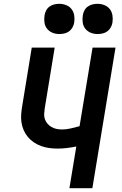

<svg xmlns="http://www.w3.org/2000/svg" viewBox="-20 -984 640 1004"><path d="M343 0 379 -218Q355 -213 330 -210Q305 -207 281 -207Q259 -207 237 -210Q215 -213 194.5 -220.5Q174 -228 156.5 -240Q139 -252 125.5 -268Q112 -284 103.5 -304Q95 -324 92 -345.5Q89 -367 91 -389.5Q93 -412 97 -435L146 -735H266L214 -418Q212 -404 211 -389.5Q210 -375 214.5 -361.5Q219 -348 228 -337.5Q237 -327 249 -320Q261 -313 275 -310Q289 -307 304 -307Q327 -307 350 -312.5Q373 -318 396 -324L464 -735H584L463 0ZM490 -806Q471 -806 454 -813Q437 -820 426 -834Q415 -848 412.5 -866.5Q410 -885 413 -904Q415 -917 421.5 -929.5Q428 -942 439.5 -950Q451 -958 464 -961Q477 -964 490 -964Q509 -964 526.5 -957Q544 -950 554.5 -936Q565 -922 568 -903.5Q571 -885 568 -866Q566 -853 559 -840.5Q552 -828 541 -820Q530 -812 516.5 -809Q503 -806 490 -806ZM290 -806Q271 -806 254 -813Q237 -820 226 -834Q215 -848 212.5 -866.5Q210 -885 213 -904Q215 -917 221.5 -929.5Q228 -942 239.5 -950Q251 -958 264 -961Q277 -964 290 -964Q309 -964 326.5 -957Q344 -950 354.5 -936Q365 -922 368 -903.5Q371 -885 368 -866Q366 -853 359 -840.5Q352 -828 341 -820Q330 -812 316.5 -809Q303 -806 290 -806Z"/></svg>

Font: Iosevka Curly Extended Oblique
Style: Bold
Weight: 700
Width: 7
Italic angle: -9°
Monospace: yes
Designer: Belleve Invis
Foundry: Belleve Invis
Version: Version 11.1.0; ttfautohint (v1.8.3)